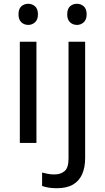

<svg xmlns="http://www.w3.org/2000/svg" viewBox="-20 -757 556 1017"><path d="M173 -536V0H85V-536ZM130 -737Q150 -737 165.5 -723.5Q181 -710 181 -681Q181 -653 165.5 -639Q150 -625 130 -625Q108 -625 93 -639Q78 -653 78 -681Q78 -710 93 -723.5Q108 -737 130 -737ZM280 240Q255 240 236 236.5Q217 233 203 228V157Q218 161 234 164Q250 167 269 167Q301 167 322 149.5Q343 132 343 83V-536H431V80Q431 130 415 166Q399 202 366 221Q333 240 280 240ZM336 -681Q336 -710 351 -723.5Q366 -737 388 -737Q408 -737 423.5 -723.5Q439 -710 439 -681Q439 -653 423.5 -639Q408 -625 388 -625Q366 -625 351 -639Q336 -653 336 -681Z"/></svg>

Font: Noto Sans Myanmar
Style: Regular
Weight: 400
Designer: Monotype Design Team
Foundry: Monotype Imaging Inc.
Version: Version 2.107